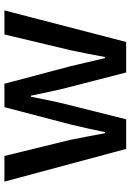

<svg xmlns="http://www.w3.org/2000/svg" viewBox="119 -710 591 869"><g transform="rotate(-90 414.5 -275.5)"><path d="M175 0H309L377 -271C390 -323 400 -374 411 -431H416C428 -374 438 -324 451 -272L521 0H659L802 -551H693L622 -253C610 -199 601 -149 591 -96H586C573 -149 562 -199 549 -253L470 -551H364L286 -253C273 -200 262 -149 251 -96H246C236 -149 227 -199 216 -253L143 -551H27Z"/></g></svg>

Font: Noto Sans JP Medium
Style: Regular
Weight: 500
Designer: Ryoko NISHIZUKA 西塚涼子 (kana, bopomofo & ideographs); Paul D. Hunt (Latin, Greek & Cyrillic); Sandoll Communications 산돌커뮤니
Foundry: Adobe
Version: Version 2.004;hotconv 1.0.118;makeotfexe 2.5.65603